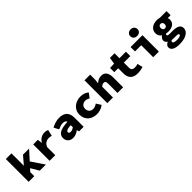

<svg xmlns="http://www.w3.org/2000/svg" viewBox="330 -2352 4141 4141"><g transform="rotate(-45 2400.0 -282.0)"><path d="M64 0V-696H236V-322H240L392 -500H578L392 -294L590 0H404L294 -186L236 -122V0Z M704 0V-500H845L858 -394H862Q898 -456 949 -484Q1000 -512 1057 -512Q1092 -512 1111.5 -506.5Q1131 -501 1152 -492L1118 -348Q1095 -355 1076.5 -358.5Q1058 -362 1031 -362Q988 -362 946 -336.5Q904 -311 876 -248V0Z M1416 12Q1377 12 1347 -0.5Q1317 -13 1296 -34Q1275 -55 1264.5 -83Q1254 -111 1254 -142Q1254 -184 1271.5 -216Q1289 -248 1326.5 -270.5Q1364 -293 1424 -306Q1484 -319 1570 -324Q1565 -351 1540.5 -363.5Q1516 -376 1474 -376Q1442 -376 1408.5 -365.5Q1375 -355 1330 -334L1270 -446Q1327 -478 1386 -495Q1445 -512 1508 -512Q1561 -512 1604.5 -498.5Q1648 -485 1678.5 -456.5Q1709 -428 1725.5 -383.5Q1742 -339 1742 -278V0H1602L1590 -52H1586Q1549 -25 1506 -6.5Q1463 12 1416 12ZM1472 -120Q1502 -120 1526 -131.5Q1550 -143 1570 -158V-222Q1524 -220 1494.5 -214.5Q1465 -209 1448 -200Q1431 -191 1424.5 -180Q1418 -169 1418 -156Q1418 -120 1472 -120Z M2142 12Q2083 12 2031.5 -5.5Q1980 -23 1942.5 -56.5Q1905 -90 1883.5 -139Q1862 -188 1862 -250Q1862 -312 1886 -361Q1910 -410 1950.5 -443.5Q1991 -477 2044 -494.5Q2097 -512 2155 -512Q2214 -512 2263 -494Q2312 -476 2344 -446L2266 -340Q2238 -359 2213.5 -366.5Q2189 -374 2165 -374Q2108 -374 2073 -340.5Q2038 -307 2038 -250Q2038 -193 2072 -159.5Q2106 -126 2159 -126Q2196 -126 2226 -139Q2256 -152 2282 -168L2350 -60Q2303 -22 2247.5 -5Q2192 12 2142 12Z M2464 0V-696H2636V-534L2626 -446H2630Q2654 -470 2693 -491Q2732 -512 2788 -512Q2870 -512 2908 -456.5Q2946 -401 2946 -308V0H2774V-286Q2774 -328 2761.5 -347Q2749 -366 2716 -366Q2692 -366 2674 -356Q2656 -346 2636 -328V0Z M3386 12Q3324 12 3281.5 -4Q3239 -20 3212.5 -49.5Q3186 -79 3174 -120.5Q3162 -162 3162 -212V-366H3042V-494L3170 -500L3192 -650H3334V-500H3532V-366H3334V-215Q3334 -161 3358.5 -141.5Q3383 -122 3431 -122Q3457 -122 3479.5 -126.5Q3502 -131 3522 -138L3552 -14Q3519 -5 3478 3.5Q3437 12 3386 12Z M3864 0V-366H3674V-500H4036V0ZM3944 -568Q3896 -568 3865 -595.5Q3834 -623 3834 -668Q3834 -713 3865 -741.5Q3896 -770 3944 -770Q3992 -770 4023 -741.5Q4054 -713 4054 -668Q4054 -623 4023 -595.5Q3992 -568 3944 -568Z M4469 206Q4422 206 4381.5 199.5Q4341 193 4310 178Q4279 163 4261.5 139.5Q4244 116 4244 82Q4244 22 4320 -14V-18Q4299 -32 4284.5 -52Q4270 -72 4270 -104Q4270 -130 4287 -155Q4304 -180 4330 -198V-202Q4301 -220 4281.5 -253Q4262 -286 4262 -330Q4262 -376 4280 -410.5Q4298 -445 4329 -467.5Q4360 -490 4399.5 -501Q4439 -512 4483 -512Q4530 -512 4568 -500H4770V-376H4680Q4685 -367 4689.5 -353Q4694 -339 4694 -324Q4694 -280 4678 -248.5Q4662 -217 4633.5 -197Q4605 -177 4566.5 -167.5Q4528 -158 4483 -158Q4454 -158 4420 -165Q4411 -158 4407.5 -152.5Q4404 -147 4404 -136Q4404 -119 4422 -112.5Q4440 -106 4482 -106H4567Q4667 -106 4721 -75.5Q4775 -45 4775 24Q4775 65 4753.5 98.5Q4732 132 4692 156Q4652 180 4595.5 193Q4539 206 4469 206ZM4483 -260Q4508 -260 4526 -277Q4544 -294 4544 -330Q4544 -365 4526 -381.5Q4508 -398 4483 -398Q4458 -398 4440.5 -381.5Q4423 -365 4423 -330Q4423 -294 4440.5 -277Q4458 -260 4483 -260ZM4496 100Q4547 100 4579.5 87.5Q4612 75 4612 54Q4612 34 4592 29Q4572 24 4534 24H4484Q4455 24 4438 22.5Q4421 21 4408 18Q4395 27 4389 35Q4383 43 4383 54Q4383 78 4414 89Q4445 100 4496 100Z"/></g></svg>

Font: Source Code Pro Black
Style: Regular
Weight: 900
Monospace: yes
Designer: Paul D. Hunt, Teo Tuominen
Foundry: Adobe Systems Incorporated
Version: Version 2.030;PS 1.000;hotconv 16.6.51;makeotf.lib2.5.65220